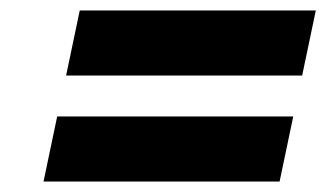

<svg xmlns="http://www.w3.org/2000/svg" viewBox="-20 -533 640 366"><path d="M63 -187 89 -311H539L513 -187ZM106 -389 132 -513H582L556 -389Z"/></svg>

Font: Red Hat Text
Style: Bold Italic
Weight: 700
Italic angle: -12°
Designer: Pentagram, MCKL
Foundry: Pentagram, MCKL
Version: Version 1.023; ttfautohint (v1.8.3)